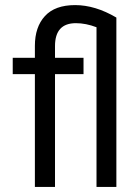

<svg xmlns="http://www.w3.org/2000/svg" viewBox="-20 -734 550 754"><path d="M308 -443H196V0H117V-443H30V-507H117V-554Q117 -628 156.5 -671Q196 -714 275 -714Q354 -714 437 -665V0H359V-627Q317 -643 278 -643Q196 -643 196 -553V-507H308Z"/></svg>

Font: Hind Jalandhar
Style: Regular
Weight: 400
Designer: Namrata Goyal
Foundry: Indian Type Foundry
Version: Version 0.702;PS 1.0;hotconv 1.0.81;makeotf.lib2.5.63406